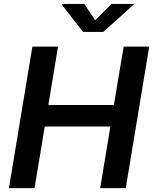

<svg xmlns="http://www.w3.org/2000/svg" viewBox="-20 -967 787 987"><path d="M25.9 0 146.5 -727.5H278.3L228.5 -427.2H565.4L615.7 -727.5H747.1L626.5 0H495.1L547.4 -316.4H210L157.7 0ZM413.1 -946.8 469.2 -862.8 552.7 -946.8H668L667 -942.9L510.7 -802.7H407.2L297.9 -942.9L298.8 -946.8Z"/></svg>

Font: Inter Semi Bold
Style: Italic
Weight: 600
Italic angle: -9.39999°
Designer: Rasmus Andersson
Foundry: rsms
Version: Version 4.000;git-3c8e0fc